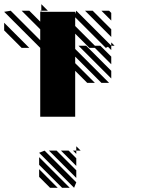

<svg xmlns="http://www.w3.org/2000/svg" viewBox="-25 -723 712 915"><path d="M338.5 10.4 322.9 -5.2H338.5ZM338.5 67.7 265.6 -5.2H302.1L338.5 31.2ZM338.5 125 208.3 -5.2H244.8L338.5 88.5ZM328.1 171.9 161.5 5.2 187.5 -5.2 338.5 145.8ZM270.8 171.9 161.5 62.5V26L307.3 171.9ZM213.5 171.9 161.5 119.8V83.3L250 171.9ZM505.2 -349 349 -505.2H385.4L505.2 -385.4ZM505.2 -625 458.3 -671.9H494.8L505.2 -661.5ZM505.2 -546.9 380.2 -671.9H416.7L505.2 -583.3ZM78.1 -494.8 -5.2 -578.1V-614.6L114.6 -494.8ZM338.5 -5.2H359.4L338.5 -26ZM489.6 -500 479.2 -494.8 333.3 -640.6V-599L427.1 -505.2H453.1L505.2 -453.1V-416.7L427.1 -494.8H401L333.3 -562.5V-489.6L494.8 -328.1H458.3L333.3 -453.1V-421.9L427.1 -328.1H390.6L333.3 -385.4V-166.7H166.7V-494.8L-5.2 -666.7L26 -671.9L166.7 -531.2V-583.3L78.1 -671.9H114.6L166.7 -619.8V-666.7H171.9L166.7 -671.9H171.9V-666.7H333.3V-656.2L338.5 -671.9L505.2 -505.2H520.8L505.2 -520.8V-484.4ZM171.9 -671.9H203.1L171.9 -703.1Z"/></svg>

Font: 0xA000-Monochrome
Style: Monochrome
Weight: 400
Version: Version 0.1